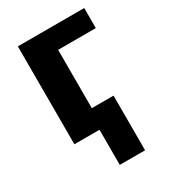

<svg xmlns="http://www.w3.org/2000/svg" viewBox="-182 -639 824 927"><g transform="rotate(-30 230.0 -175.0)"><path d="M67.9 -545.9V0H208V195.8H349.1V-108.9H228V-434.1H438V-545.9Z"/></g></svg>

Font: Avrile Sans
Style: Bold
Weight: 700
Designer: Monotype Design Team, Google (font), Stefan Peev (BGR Cyrillic), Cristiano Sobral (main changes)
Foundry: The Avrile Sans Project Authors
Version: Version 3.110